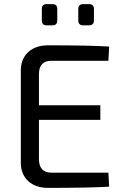

<svg xmlns="http://www.w3.org/2000/svg" viewBox="-20 -911 600 932"><path d="M235 -788H206Q183 -788 183 -812V-867Q183 -891 206 -891H235Q258 -891 258 -867V-812Q258 -788 235 -788ZM412 -788H384Q360 -788 360 -812V-867Q360 -891 384 -891H412Q436 -891 436 -867V-812Q436 -788 412 -788ZM506 -73 510 -5Q418 1 214 1Q153 1 117.5 -31.5Q82 -64 81 -119V-571Q82 -626 117.5 -658.5Q153 -691 214 -691Q418 -691 510 -685L506 -616H229Q169 -616 169 -550V-400H467V-329H169V-140Q169 -73 229 -73Z"/></svg>

Font: Exo 2
Style: Regular
Weight: 400
Designer: Natanael Gama
Version: Version 1.001;PS 001.001;hotconv 1.0.70;makeotf.lib2.5.58329